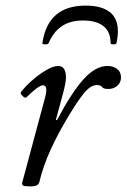

<svg xmlns="http://www.w3.org/2000/svg" viewBox="-20 -651 451 684"><path d="M88 13Q67 13 62.5 10Q58 7 59 0L141 -305Q142 -310 143.5 -316.5Q145 -323 145 -330Q145 -347 133 -347Q117 -347 74 -304Q70 -300 60.5 -309Q51 -318 55 -323Q68 -341 92 -362.5Q116 -384 142.5 -400Q169 -416 187 -416Q215 -416 215 -375Q215 -357 204 -316L179 -224L183 -223Q234 -320 277 -368Q320 -416 363 -416Q383 -416 397 -405.5Q411 -395 411 -375Q411 -357 398 -345.5Q385 -334 366 -334Q348 -334 343.5 -341Q339 -348 325 -348Q303 -348 279.5 -319.5Q256 -291 221 -232Q186 -174 160 -117Q134 -60 120 -2Q118 5 111.5 9Q105 13 88 13ZM131 -497Q150 -631 285 -631Q341 -631 370.5 -608.5Q400 -586 400 -539Q400 -529 398.5 -518.5Q397 -508 395 -497Q394 -493 384 -493Q374 -493 374 -497Q374 -538 348.5 -558Q323 -578 276 -578Q230 -578 200 -557.5Q170 -537 153 -497Q152 -493 141 -493Q130 -493 131 -497Z"/></svg>

Font: Junicode
Style: Italic
Weight: 400
Italic angle: -11°
Designer: Peter S. Baker
Version: Version 2.100; ttfautohint (v1.8.4)